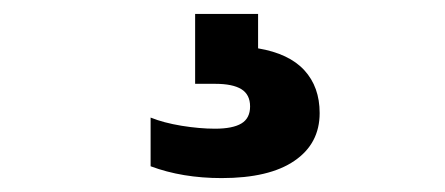

<svg xmlns="http://www.w3.org/2000/svg" viewBox="-20 -30 640 276"><path d="M439.5 132.5Q439.5 176.5 403.2 201.2Q367 226 298.5 226Q242 226 196.5 209V139Q215 146.5 241 150.8Q267 155 289 155Q314.5 155 327 147.5Q339.5 140 339.5 123Q339.5 106 327 98.2Q314.5 90.5 289.5 90.5H260.5V-10H351V39.5Q395.5 47 417.5 71Q439.5 95 439.5 132.5Z"/></svg>

Font: Encode Sans Expanded ExtraBold
Style: Regular
Weight: 800
Width: 7
Designer: Multiple Designers
Foundry: Impallari Type
Version: Version 2.000